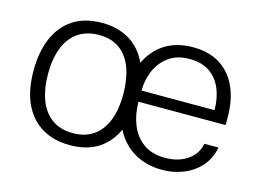

<svg xmlns="http://www.w3.org/2000/svg" viewBox="-78 -666 1109 815"><g transform="rotate(15 477.0 -258.5)"><path d="M280 10Q211 10 159.5 -19.8Q108 -49.5 79.2 -108.8Q50.5 -168 50.5 -256.5Q50.5 -338 76.2 -398.8Q102 -459.5 153 -493.2Q204 -527 280.5 -527Q349 -527 400 -496.8Q451 -466.5 479.2 -406.5Q507.5 -346.5 507.5 -256.5Q507.5 -177 482.2 -117Q457 -57 406.8 -23.5Q356.5 10 280 10ZM280.5 -42.5Q331.5 -42.5 368.2 -67Q405 -91.5 424.8 -139.5Q444.5 -187.5 444.5 -258Q444.5 -321 427.2 -369.8Q410 -418.5 373.8 -446.2Q337.5 -474 280.5 -474Q229 -474 191.5 -449.8Q154 -425.5 133.8 -377.2Q113.5 -329 113.5 -258Q113.5 -195 131.2 -146.5Q149 -98 186 -70.2Q223 -42.5 280.5 -42.5ZM515 -243.5Q515 -189.5 533 -143.8Q551 -98 588.8 -70.2Q626.5 -42.5 685.5 -42.5Q741.5 -42.5 781.8 -69.2Q822 -96 831.5 -143.5H893.5Q883.5 -92.5 852.5 -58.2Q821.5 -24 778 -7Q734.5 10 686 10Q616.5 10 563.2 -21Q510 -52 480 -111Q450 -170 450 -253.5Q450 -337.5 477 -399Q504 -460.5 555.5 -493.8Q607 -527 680 -527Q749.5 -527 798.2 -496.8Q847 -466.5 872.5 -410Q898 -353.5 898 -274.5V-243.5ZM515.5 -292.5H836Q836 -344 819 -385.5Q802 -427 767.2 -451Q732.5 -475 679 -475Q622 -475 585.8 -447.8Q549.5 -420.5 532.2 -378.5Q515 -336.5 515.5 -292.5Z"/></g></svg>

Font: Public Sans Thin ExtraLight
Style: Regular
Weight: 250
Version: Version 1.007